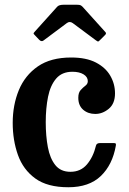

<svg xmlns="http://www.w3.org/2000/svg" viewBox="-20 -775 542 808"><path d="M33.5 -258Q33.5 -333 59.2 -395.5Q85 -458 139.2 -495.5Q193.5 -533 279.5 -533Q343 -533 383.8 -511.8Q424.5 -490.5 444.2 -456.2Q464 -422 464 -382Q464 -339 437.8 -317.2Q411.5 -295.5 381 -295.5Q350.5 -295.5 330 -313.2Q309.5 -331 309.5 -363.5Q309.5 -385 319.5 -396Q329.5 -407 339.5 -414.5Q349.5 -422 349.5 -433.5Q349.5 -451 331.8 -462Q314 -473 284.5 -473Q241 -473 216.5 -444.5Q192 -416 182.2 -367.8Q172.5 -319.5 172.5 -261Q172.5 -202.5 181.5 -155.2Q190.5 -108 213 -80Q235.5 -52 276.5 -52Q319.5 -52 346 -83.2Q372.5 -114.5 384 -162.5Q386.5 -173 401.5 -173H456Q465.5 -173 467 -171Q468.5 -169 467.5 -162Q453.5 -81.5 404.2 -34.2Q355 13 267.5 13Q179.5 13 128.5 -24Q77.5 -61 55.5 -122.8Q33.5 -184.5 33.5 -258ZM145 -607.5 127 -626.5Q121.5 -632 121.2 -634Q121 -636 126.5 -642L220.5 -746.5Q228 -755 247 -755H304.5Q314.5 -755 318.8 -753Q323 -751 327.5 -746.5L423.5 -640Q429 -634.5 422.5 -628L400 -605.5Q394.5 -600 392.5 -600.2Q390.5 -600.5 384 -605L286.5 -677.5Q273.5 -687 261.5 -678L163 -604.5Q154.5 -598 145 -607.5Z"/></svg>

Font: Besley* Narrow Semi
Style: Regular
Weight: 600
Width: 4
Designer: Owen Earl
Foundry: indestructible type*
Version: Version 3.000; ttfautohint (v1.8.3)